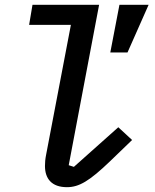

<svg xmlns="http://www.w3.org/2000/svg" viewBox="-20 -760 640 792"><path d="M256 12.1C305.8 12.1 348.4 -12.4 435.4 -96.2L524.9 -182.5L468 -235.1L284.8 -71.7L263.5 -78.5L388.8 -740.1H114L100.1 -657.3H272.4L170.5 -123.2C166.5 -103.7 165.5 -88.4 165.5 -75.3C165.5 -23.8 192.5 12.1 256 12.1ZM435 -543.7H506L593 -740.1H472.7Z"/></svg>

Font: Margiela Mono Italic Medium It
Style: Regular
Weight: 500
Designer: Mike Abbink, Paul van der Laan, Pieter van Rosmalen
Foundry: Bold Monday
Version: Version 2.003 2021